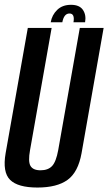

<svg xmlns="http://www.w3.org/2000/svg" viewBox="-28 -794 462 818"><path d="M131.5 5Q48 5 15 -27.8Q-18 -60.5 -4 -141.5L90.5 -675H192L100 -154.5Q91 -105.5 102 -87Q113 -68.5 144.5 -68.5Q177 -68.5 194 -86.8Q211 -105 220 -154.5L312 -675H413.5L319.5 -141.5Q305 -60.5 260 -27.8Q215 5 131.5 5ZM274.5 -773.5Q310.5 -773.5 325.2 -752Q340 -730.5 334.5 -699H285Q291.5 -736.5 268 -736.5Q244.5 -736.5 237.5 -699H188Q193.5 -730.5 215.8 -752Q238 -773.5 274.5 -773.5Z"/></svg>

Font: Anybody Condensed Medium
Style: Italic
Weight: 500
Width: 3
Italic angle: -10°
Designer: Tyler Finck
Foundry: Etcetera Type Company
Version: Version 1.010; ttfautohint (v1.8.3) -l 8 -r 50 -G 200 -x 14 